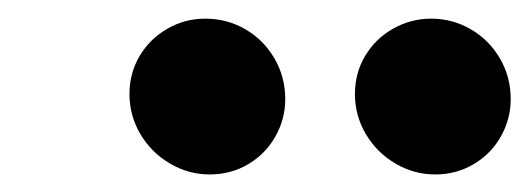

<svg xmlns="http://www.w3.org/2000/svg" viewBox="-20 -786 579 210"><path d="M368.2 -683.1Q368.2 -706.1 379.4 -724.9Q390.6 -743.7 409.9 -754.6Q429.2 -765.6 451.7 -765.6Q475.1 -765.6 495.1 -753.9Q515.1 -742.2 526.9 -721.9Q538.6 -701.7 538.6 -677.7Q538.6 -655.8 527.8 -636.7Q517.1 -617.7 498 -606.4Q479 -595.2 456.1 -595.2Q432.6 -595.2 412.4 -607.2Q392.1 -619.1 380.1 -639.4Q368.2 -659.7 368.2 -683.1ZM121.6 -683.1Q121.6 -706.1 132.8 -724.9Q144 -743.7 163.1 -754.6Q182.1 -765.6 204.6 -765.6Q228.5 -765.6 248.5 -753.9Q268.6 -742.2 280.3 -721.9Q292 -701.7 292 -677.7Q292 -655.8 281.2 -636.7Q270.5 -617.7 251.5 -606.4Q232.4 -595.2 209.5 -595.2Q186 -595.2 165.8 -607.2Q145.5 -619.1 133.5 -639.4Q121.6 -659.7 121.6 -683.1Z"/></svg>

Font: Reddit Sans Chocolate ExBold
Style: Italic
Weight: 800
Italic angle: -11.25°
Designer: Stephen Hutchings
Version: Version 1.013